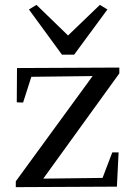

<svg xmlns="http://www.w3.org/2000/svg" viewBox="-20 -769 555 790"><path d="M45 -23 361 -456 109 -453 75 -347 49 -348 50 -489 471 -491V-467L158 -34L402 -37L442 -142H468L461 -1L45 1ZM422 -730 285 -544H235L99 -730L130 -749L260 -623L391 -749Z"/></svg>

Font: Rufina
Style: Regular
Weight: 400
Designer: Martin Sommaruga
Foundry: Martin Sommaruga
Version: Version 1.001